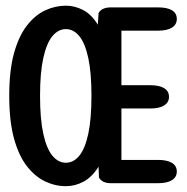

<svg xmlns="http://www.w3.org/2000/svg" viewBox="-20 -645 659 676"><path d="M602.5 -578.5Q602.5 -558.5 585.5 -547.8Q568.5 -537 536 -537H407.5V-345H508.5Q541 -345 558 -334.5Q575 -324 575 -304Q575 -284.5 558 -273.8Q541 -263 508.5 -263H407.5V-82H536Q568.5 -82 585.5 -71.5Q602.5 -61 602.5 -41Q602.5 -21.5 585.5 -10.8Q568.5 0 536 0H370.5Q355 0 344.5 -5Q334 -10 328.5 -20L327 -58Q304 -21.5 274.2 -5.5Q244.5 10.5 212 10.5Q174.5 10.5 139 -6.2Q103.5 -23 74.8 -59.8Q46 -96.5 29.2 -157.8Q12.5 -219 12.5 -307.5Q12.5 -396.5 29.2 -457.2Q46 -518 74.8 -555Q103.5 -592 139 -608.5Q174.5 -625 212 -625Q243.5 -625 273 -609.5Q302.5 -594 324.5 -558L327 -599Q333 -609.5 344 -614.2Q355 -619 370.5 -619H536Q568.5 -619 585.5 -608.8Q602.5 -598.5 602.5 -578.5ZM121 -307.5Q121 -226 132.5 -173.8Q144 -121.5 164.5 -96.8Q185 -72 212 -72Q239 -72 259.2 -96.8Q279.5 -121.5 290.8 -173.8Q302 -226 302 -307.5Q302 -389 290.8 -441Q279.5 -493 259.2 -517.8Q239 -542.5 212 -542.5Q185 -542.5 164.5 -517.8Q144 -493 132.5 -441Q121 -389 121 -307.5Z"/></svg>

Font: Sono ExtraLight Monospace Medium
Style: Regular
Weight: 500
Version: Version 2.112